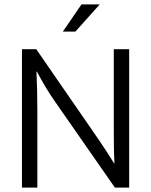

<svg xmlns="http://www.w3.org/2000/svg" viewBox="-20 -854 687 874"><path d="M323 -710H266L351 -834H434ZM80 -630H145L426 -223Q445 -195 463.5 -167Q482 -139 499 -111H501Q499 -148 498.5 -184.5Q498 -221 498 -258V-630H568V0H503L228 -395Q207 -425 186.5 -459.5Q166 -494 148 -528H146Q148 -483 149 -439.5Q150 -396 150 -351V0H80Z"/></svg>

Font: Ek Mukta Light
Style: Regular
Weight: 300
Designer: Girish Dalvi and Yashodeep Gholap
Foundry: Ek Type
Version: Version 2.538;PS 1.002;hotconv 16.6.51;makeotf.lib2.5.65220;